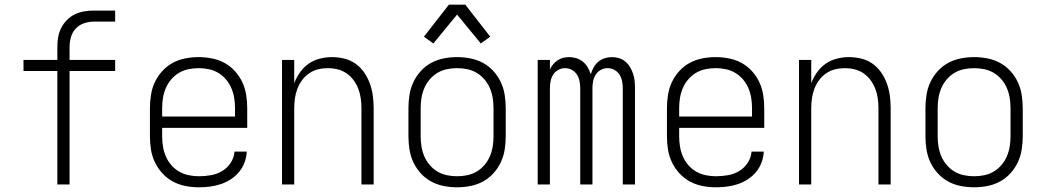

<svg xmlns="http://www.w3.org/2000/svg" viewBox="-20 -785 4440 817"><path d="M224 0V-483H80V-530H224V-585Q224 -606 227.5 -626.5Q231 -647 240.5 -666Q250 -685 265 -700Q280 -715 298.5 -724Q317 -733 337.5 -736.5Q358 -740 379 -740H470V-693H379Q358 -693 337.5 -686Q317 -679 302.5 -663.5Q288 -648 282 -627.5Q276 -607 276 -585V-530H470V-483H276V0Z M826 12Q798 12 769.5 6.5Q741 1 716 -12.5Q691 -26 671.5 -47Q652 -68 639.5 -94Q627 -120 622.5 -148Q618 -176 618 -205V-325Q618 -353 622.5 -381.5Q627 -410 639 -435.5Q651 -461 670.5 -482.5Q690 -504 715 -517.5Q740 -531 768.5 -536.5Q797 -542 825 -542Q853 -542 881.5 -536.5Q910 -531 935 -517.5Q960 -504 979.5 -482.5Q999 -461 1011 -435.5Q1023 -410 1027.5 -381.5Q1032 -353 1032 -325V-241H670V-205Q670 -183 673.5 -161.5Q677 -140 685.5 -120Q694 -100 708.5 -83Q723 -66 742 -55Q761 -44 783 -39.5Q805 -35 826 -35Q852 -35 877.5 -39.5Q903 -44 925 -57Q947 -70 961.5 -92Q976 -114 978 -140H1030Q1029 -116 1020.5 -93.5Q1012 -71 997 -53Q982 -35 962 -22Q942 -9 919.5 -1.5Q897 6 873.5 9Q850 12 826 12ZM980 -289V-325Q980 -347 976.5 -368.5Q973 -390 964.5 -410Q956 -430 941.5 -447Q927 -464 908.5 -475Q890 -486 868.5 -490.5Q847 -495 825 -495Q803 -495 781.5 -490.5Q760 -486 741.5 -475Q723 -464 708.5 -447Q694 -430 685.5 -410Q677 -390 673.5 -368.5Q670 -347 670 -325V-289Z M1180 0V-530H1232V-431Q1241 -455 1256.5 -477Q1272 -499 1293.5 -514Q1315 -529 1341 -535.5Q1367 -542 1393 -542Q1419 -542 1445.5 -535.5Q1472 -529 1493.5 -513.5Q1515 -498 1530 -476Q1545 -454 1554 -429Q1563 -404 1566.5 -377.5Q1570 -351 1570 -325V0H1518V-325Q1518 -346 1515 -367Q1512 -388 1504.5 -407.5Q1497 -427 1484.5 -444Q1472 -461 1454.5 -473Q1437 -485 1416.5 -490Q1396 -495 1375 -495Q1354 -495 1333.5 -490Q1313 -485 1295.5 -473Q1278 -461 1265.5 -444Q1253 -427 1245.5 -407.5Q1238 -388 1235 -367Q1232 -346 1232 -325V0Z M1925 12Q1897 12 1868.5 6.5Q1840 1 1815 -12.5Q1790 -26 1770.5 -47.5Q1751 -69 1739 -94.5Q1727 -120 1722.5 -148.5Q1718 -177 1718 -205V-325Q1718 -353 1722.5 -381.5Q1727 -410 1739 -435.5Q1751 -461 1770.5 -482.5Q1790 -504 1815 -517.5Q1840 -531 1868.5 -536.5Q1897 -542 1925 -542Q1953 -542 1981.5 -536.5Q2010 -531 2035 -517.5Q2060 -504 2079.5 -482.5Q2099 -461 2111 -435.5Q2123 -410 2127.5 -381.5Q2132 -353 2132 -325V-205Q2132 -177 2127.5 -148.5Q2123 -120 2111 -94.5Q2099 -69 2079.5 -47.5Q2060 -26 2035 -12.5Q2010 1 1981.5 6.5Q1953 12 1925 12ZM1925 -35Q1947 -35 1968.5 -39.5Q1990 -44 2008.5 -55Q2027 -66 2041.5 -83Q2056 -100 2064.5 -120Q2073 -140 2076.5 -161.5Q2080 -183 2080 -205V-325Q2080 -347 2076.5 -368.5Q2073 -390 2064.5 -410Q2056 -430 2041.5 -447Q2027 -464 2008.5 -475Q1990 -486 1968.5 -490.5Q1947 -495 1925 -495Q1903 -495 1881.5 -490.5Q1860 -486 1841.5 -475Q1823 -464 1808.5 -447Q1794 -430 1785.5 -410Q1777 -390 1773.5 -368.5Q1770 -347 1770 -325V-205Q1770 -183 1773.5 -161.5Q1777 -140 1785.5 -120Q1794 -100 1808.5 -83Q1823 -66 1841.5 -55Q1860 -44 1881.5 -39.5Q1903 -35 1925 -35ZM1824 -600 1784 -629 1890 -765H1960L2066 -629L2026 -600L1925 -723Z M2268 0V-530H2320V-489Q2325 -501 2333.5 -511Q2342 -521 2353 -528.5Q2364 -536 2376.5 -539Q2389 -542 2402 -542Q2418 -542 2433.5 -537Q2449 -532 2461 -522Q2473 -512 2481 -498Q2489 -484 2494 -469Q2498 -484 2506 -498Q2514 -512 2525.5 -522Q2537 -532 2552.5 -537Q2568 -542 2583 -542Q2599 -542 2614 -537.5Q2629 -533 2641 -523Q2653 -513 2661 -499.5Q2669 -486 2674 -471Q2679 -456 2680.5 -440.5Q2682 -425 2682 -410V0H2630V-410Q2630 -425 2627 -440Q2624 -455 2616 -467.5Q2608 -480 2594.5 -487.5Q2581 -495 2566 -495Q2550 -495 2536.5 -487.5Q2523 -480 2515 -467.5Q2507 -455 2504 -440Q2501 -425 2501 -410V0H2449V-410Q2449 -425 2446 -440Q2443 -455 2435 -467.5Q2427 -480 2413.5 -487.5Q2400 -495 2384 -495Q2369 -495 2355.5 -487.5Q2342 -480 2334 -467.5Q2326 -455 2323 -440Q2320 -425 2320 -410V0Z M3026 12Q2998 12 2969.5 6.5Q2941 1 2916 -12.5Q2891 -26 2871.5 -47Q2852 -68 2839.5 -94Q2827 -120 2822.5 -148Q2818 -176 2818 -205V-325Q2818 -353 2822.5 -381.5Q2827 -410 2839 -435.5Q2851 -461 2870.5 -482.5Q2890 -504 2915 -517.5Q2940 -531 2968.5 -536.5Q2997 -542 3025 -542Q3053 -542 3081.5 -536.5Q3110 -531 3135 -517.5Q3160 -504 3179.5 -482.5Q3199 -461 3211 -435.5Q3223 -410 3227.5 -381.5Q3232 -353 3232 -325V-241H2870V-205Q2870 -183 2873.5 -161.5Q2877 -140 2885.5 -120Q2894 -100 2908.5 -83Q2923 -66 2942 -55Q2961 -44 2983 -39.5Q3005 -35 3026 -35Q3052 -35 3077.5 -39.5Q3103 -44 3125 -57Q3147 -70 3161.5 -92Q3176 -114 3178 -140H3230Q3229 -116 3220.5 -93.5Q3212 -71 3197 -53Q3182 -35 3162 -22Q3142 -9 3119.5 -1.5Q3097 6 3073.5 9Q3050 12 3026 12ZM3180 -289V-325Q3180 -347 3176.5 -368.5Q3173 -390 3164.5 -410Q3156 -430 3141.5 -447Q3127 -464 3108.5 -475Q3090 -486 3068.5 -490.5Q3047 -495 3025 -495Q3003 -495 2981.5 -490.5Q2960 -486 2941.5 -475Q2923 -464 2908.5 -447Q2894 -430 2885.5 -410Q2877 -390 2873.5 -368.5Q2870 -347 2870 -325V-289Z M3380 0V-530H3432V-431Q3441 -455 3456.5 -477Q3472 -499 3493.5 -514Q3515 -529 3541 -535.5Q3567 -542 3593 -542Q3619 -542 3645.5 -535.5Q3672 -529 3693.5 -513.5Q3715 -498 3730 -476Q3745 -454 3754 -429Q3763 -404 3766.5 -377.5Q3770 -351 3770 -325V0H3718V-325Q3718 -346 3715 -367Q3712 -388 3704.5 -407.5Q3697 -427 3684.5 -444Q3672 -461 3654.5 -473Q3637 -485 3616.5 -490Q3596 -495 3575 -495Q3554 -495 3533.5 -490Q3513 -485 3495.5 -473Q3478 -461 3465.5 -444Q3453 -427 3445.5 -407.5Q3438 -388 3435 -367Q3432 -346 3432 -325V0Z M4125 12Q4097 12 4068.5 6.5Q4040 1 4015 -12.5Q3990 -26 3970.5 -47.5Q3951 -69 3939 -94.5Q3927 -120 3922.5 -148.5Q3918 -177 3918 -205V-325Q3918 -353 3922.5 -381.5Q3927 -410 3939 -435.5Q3951 -461 3970.5 -482.5Q3990 -504 4015 -517.5Q4040 -531 4068.5 -536.5Q4097 -542 4125 -542Q4153 -542 4181.5 -536.5Q4210 -531 4235 -517.5Q4260 -504 4279.5 -482.5Q4299 -461 4311 -435.5Q4323 -410 4327.5 -381.5Q4332 -353 4332 -325V-205Q4332 -177 4327.5 -148.5Q4323 -120 4311 -94.5Q4299 -69 4279.5 -47.5Q4260 -26 4235 -12.5Q4210 1 4181.5 6.5Q4153 12 4125 12ZM4125 -35Q4147 -35 4168.5 -39.5Q4190 -44 4208.5 -55Q4227 -66 4241.5 -83Q4256 -100 4264.5 -120Q4273 -140 4276.5 -161.5Q4280 -183 4280 -205V-325Q4280 -347 4276.5 -368.5Q4273 -390 4264.5 -410Q4256 -430 4241.5 -447Q4227 -464 4208.5 -475Q4190 -486 4168.5 -490.5Q4147 -495 4125 -495Q4103 -495 4081.5 -490.5Q4060 -486 4041.5 -475Q4023 -464 4008.5 -447Q3994 -430 3985.5 -410Q3977 -390 3973.5 -368.5Q3970 -347 3970 -325V-205Q3970 -183 3973.5 -161.5Q3977 -140 3985.5 -120Q3994 -100 4008.5 -83Q4023 -66 4041.5 -55Q4060 -44 4081.5 -39.5Q4103 -35 4125 -35Z"/></svg>

Font: Lode Dark Term
Style: Regular
Weight: 400
Monospace: yes
Designer: Belleve Invis
Foundry: Belleve Invis
Version: Version 29.2.0